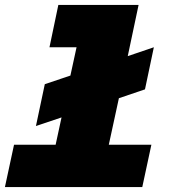

<svg xmlns="http://www.w3.org/2000/svg" viewBox="-33 -760 703 780"><path d="M149 -418 253 -453 278 -568H168L204 -740H530L486 -532L592 -568L556 -397L450 -361L409 -172H582L545 0H-13L24 -172H193L217 -283L113 -248Z"/></svg>

Font: Azeret Mono Black
Style: Italic
Weight: 900
Italic angle: -12°
Designer: Martin Vácha
Foundry: Displaay
Version: Version 1.000; Glyphs 3.0.3, build 3074